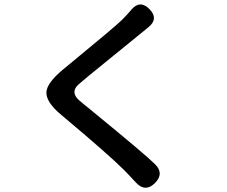

<svg xmlns="http://www.w3.org/2000/svg" viewBox="-20 -810 1040 881"><path d="M690 31Q647 73 605 29L590 13Q570 -9 549 -30Q486 -94 261 -283Q190 -342 193 -388Q196 -430 269 -491L326 -538Q505 -685 540 -719Q561 -740 579 -761L583 -766Q623 -812 666 -768Q709 -724 661 -685L387 -462Q364 -443 342 -424Q321 -406 321.5 -387Q322 -368 344 -349Q366 -330 389 -312L412 -293Q649 -99 692 -56Q735 -13 690 31Z"/></svg>

Font: Resource Han Rounded CN Medium
Style: Regular
Weight: 500
Designer: Cyano Hao (round all glyphs); Ryoko NISHIZUKA 西塚涼子 (kana, bopomofo & ideographs); Paul D. Hunt (Latin, Greek & Cyrillic)
Foundry: Cyano Hao
Version: 0.990